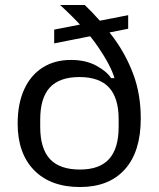

<svg xmlns="http://www.w3.org/2000/svg" viewBox="-20 -742 639 772"><path d="M301.8 10Q183.4 10 117.2 -57.6Q51 -125.1 51 -245.2Q51 -324.4 76.9 -381.8Q102.7 -439.1 151 -470.1Q199.2 -501 265.7 -501Q324.6 -501 367.1 -478Q409.5 -455 426.6 -427.9H440.3Q426.1 -477.5 374.2 -553.8Q322.2 -630.1 221.5 -722H320.8Q382 -663.2 433.3 -594.7Q484.7 -526.3 515.3 -445.3Q546 -364.3 546 -265.5Q546 -132 482 -61Q418.1 10 301.8 10ZM301.5 -60.3Q380.8 -60.3 419 -103Q457.1 -145.7 457.1 -232.2V-262.4Q457.1 -348.2 418.3 -390.2Q379.4 -432.2 299.4 -432.2Q219.1 -432.2 180.4 -390.2Q141.7 -348.2 141.7 -261V-231.5Q141.7 -145 180.7 -102.6Q219.8 -60.3 301.5 -60.3ZM197.9 -567.6V-622.9L495.4 -681V-626.4Z"/></svg>

Font: Mozilla Text ExtraLight
Style: Regular
Weight: 200
Designer: Studio DRAMA
Foundry: Studio DRAMA
Version: Version 1.000